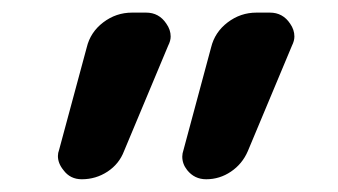

<svg xmlns="http://www.w3.org/2000/svg" viewBox="-20 -565 538 306"><path d="M118.2 -489.3Q124 -513.7 144.5 -529.3Q165 -544.9 190.4 -544.9H212.9Q233.4 -544.9 245.1 -527.3Q252 -517.6 252 -506.8Q252 -500 248 -492.2L177.7 -324.2Q169.9 -303.7 151.4 -291.5Q132.8 -279.3 110.4 -279.3Q91.8 -279.3 81.1 -293.9Q72.3 -304.7 72.3 -316.4Q72.3 -321.3 74.2 -326.2ZM316.4 -489.3Q322.3 -513.7 342.8 -529.3Q363.3 -544.9 388.7 -544.9H410.2Q430.7 -544.9 442.4 -527.3Q449.2 -517.6 449.2 -506.8Q449.2 -500 445.3 -492.2L375 -324.2Q366.2 -303.7 348.1 -291.5Q330.1 -279.3 308.6 -279.3Q290 -279.3 278.3 -293.9Q270.5 -303.7 270.5 -315.4Q270.5 -320.3 272.5 -326.2Z"/></svg>

Font: Gen Jyuu Gothic P Medium
Style: Regular
Weight: 500
Designer: [Source Han Sans]
Ryoko NISHIZUKA  (kana & ideographs); Paul D. Hunt (Latin, Greek & Cyrillic); Wenlong ZHANG  (bopomofo
Version: Version 1.002.20150607